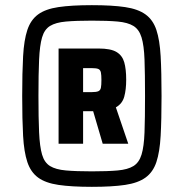

<svg xmlns="http://www.w3.org/2000/svg" viewBox="-20 -716 711 744"><path d="M336 8Q257 8 206.5 0.5Q156 -7 127.5 -28Q99 -49 86 -88Q73 -127 69.5 -189.5Q66 -252 66 -344Q66 -435 69.5 -498Q73 -561 86 -600Q99 -639 127.5 -660Q156 -681 206.5 -688.5Q257 -696 336 -696Q415 -696 465 -688.5Q515 -681 544 -660Q573 -639 586 -600Q599 -561 602.5 -498.5Q606 -436 606 -344Q606 -252 602.5 -189.5Q599 -127 586 -88Q573 -49 544 -28Q515 -7 465 0.5Q415 8 336 8ZM336 -52Q397 -52 436 -55.5Q475 -59 497 -72.5Q519 -86 528.5 -117Q538 -148 540 -203Q542 -258 542 -344Q542 -430 540 -485Q538 -540 528.5 -571Q519 -602 497 -615.5Q475 -629 436 -632.5Q397 -636 336 -636Q275 -636 235.5 -632.5Q196 -629 174 -615.5Q152 -602 143 -571Q134 -540 131.5 -485Q129 -430 129 -344Q129 -258 131.5 -203Q134 -148 143 -117Q152 -86 174 -72.5Q196 -59 235.5 -55.5Q275 -52 336 -52ZM207 -159V-528H362Q409 -528 431.5 -514.5Q454 -501 461.5 -474.5Q469 -448 469 -407Q469 -369 461.5 -341.5Q454 -314 429 -300L477 -159H378L341 -285H302V-159ZM302 -359H335Q353 -359 361 -362.5Q369 -366 371 -376Q373 -386 373 -406Q373 -425 371 -435Q369 -445 361.5 -448.5Q354 -452 336 -452H302Z"/></svg>

Font: Saira SemiCondensed ExtraBold
Style: Regular
Weight: 800
Width: 4
Designer: Hector Gatti with collaboration of the Omnibus-Type team
Foundry: Omnibus-Type
Version: Version 1.101